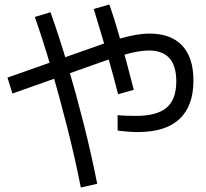

<svg xmlns="http://www.w3.org/2000/svg" viewBox="-20 -819 920 858"><path d="M505.6 -235.6V-304.4Q526.7 -302.2 548.9 -301.7Q571.1 -301.1 587.8 -301.1Q681.1 -301.1 724.4 -337.8Q767.8 -374.4 767.8 -455.6Q767.8 -593.3 645.6 -593.3Q624.4 -593.3 597.2 -588.9Q570 -584.4 535 -574.4Q500 -564.4 453.3 -548.9L35.6 -401.1L13.3 -472.2L432.2 -620Q478.9 -636.7 517.2 -647.2Q555.6 -657.8 587.2 -663.3Q618.9 -668.9 648.9 -668.9Q743.3 -668.9 793.9 -615.6Q844.4 -562.2 844.4 -458.9Q844.4 -345.6 782.2 -287.2Q720 -228.9 596.7 -228.9Q577.8 -228.9 553.9 -230.6Q530 -232.2 505.6 -235.6ZM341.1 18.9Q314.4 -116.7 280.6 -249.4Q246.7 -382.2 210.6 -507.8Q174.4 -633.3 135.6 -743.3L205.6 -764.4Q245.6 -652.2 282.8 -526.1Q320 -400 353.9 -266.1Q387.8 -132.2 414.4 2.2ZM507.8 -397.8Q488.9 -473.3 460.6 -571.7Q432.2 -670 398.9 -778.9L468.9 -798.9Q490 -737.8 508.9 -672.2Q527.8 -606.7 545.6 -541.1Q563.3 -475.6 577.8 -417.8Z"/></svg>

Font: Paperlogy 4 Regular
Style: Regular
Weight: 400
Designer: redesigned by Lee Juim, glyphs from Gmarket Sans & Montserrat
Foundry: PT&
Version: Version 1.001